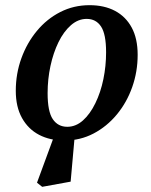

<svg xmlns="http://www.w3.org/2000/svg" viewBox="-20 -529 584 742"><path d="M143 193 123 177 194 -16 270 -17 253 173ZM229 14Q173 14 131 -8Q89 -30 65 -73Q41 -116 41 -178Q41 -244 62.5 -303.5Q84 -363 122.5 -409.5Q161 -456 213 -482.5Q265 -509 326 -509Q383 -509 424.5 -487Q466 -465 489 -422.5Q512 -380 512 -317Q512 -252 491 -192.5Q470 -133 431.5 -86.5Q393 -40 341.5 -13Q290 14 229 14ZM240 -39Q273 -39 300.5 -63.5Q328 -88 348.5 -130Q369 -172 379.5 -223Q390 -274 390 -327Q390 -397 370.5 -426.5Q351 -456 315 -456Q282 -456 254 -431.5Q226 -407 206 -366Q186 -325 175 -274Q164 -223 164 -169Q164 -98 184 -68.5Q204 -39 240 -39Z"/></svg>

Font: Source Serif 4 SemiBold
Style: Italic
Weight: 600
Italic angle: -12°
Designer: Frank Grießhammer
Foundry: Adobe Systems Incorporated
Version: Version 4.004;hotconv 1.0.116;makeotfexe 2.5.65601